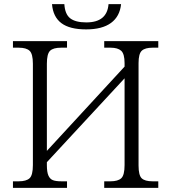

<svg xmlns="http://www.w3.org/2000/svg" viewBox="-20 -914 834 934"><path d="M43 -32H71Q108 -32 124 -47Q140 -62 140 -111V-604Q140 -652 124 -667Q108 -682 71 -682H43V-714H306V-682H277Q239 -682 223.5 -667Q208 -652 208 -604V-180L586 -590V-607Q586 -652 569.5 -667Q553 -682 518 -682H487V-714H750V-682H722Q686 -682 670 -667.5Q654 -653 654 -607V-109Q654 -61 669.5 -46.5Q685 -32 722 -32H750V0H487V-32H517Q554 -32 570 -47Q586 -62 586 -111V-533L208 -125V-111Q208 -77 215.5 -60Q223 -43 237.5 -37.5Q252 -32 278 -32H306V0H43ZM233 -894H293Q296 -845 321.5 -825Q347 -805 400 -805Q501 -805 508 -894H569Q563 -834 520 -802.5Q477 -771 399 -771Q319 -771 278.5 -801.5Q238 -832 233 -894Z"/></svg>

Font: Noto Serif Light
Style: Regular
Weight: 300
Designer: Monotype Design Team
Foundry: Monotype Imaging Inc.
Version: Version 1.001